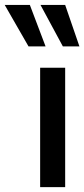

<svg xmlns="http://www.w3.org/2000/svg" viewBox="-110 -774 349 794"><path d="M56 0V-494H159.5V0ZM218.5 -582H150L57.5 -753.5H159.5ZM78.5 -582H8L-90.5 -753.5H13.5Z"/></svg>

Font: Cabin SemiCondensedMedium
Style: Regular
Weight: 500
Width: 4
Designer: Pablo Impallari
Foundry: Pablo Impallari. http://www.impallari.com Igino Marini. http://www.ikern.com
Version: Version 3.001